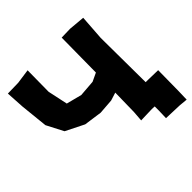

<svg xmlns="http://www.w3.org/2000/svg" viewBox="-196 -845 1116 1116"><g transform="rotate(-45 362.0 -287.0)"><path d="M641.6 -139.6H623L622.1 -251L620.1 -505.9L630.9 -661.1L532.2 -669.9L460.9 -668L458 -383.8L406.2 -359.4L305.7 -351.6L210.9 -376L184.6 -499L186.5 -673.8L96.7 -661.1L9.8 -659.2L16.6 -544.9L34.2 -375L87.9 -271.5L201.2 -214.8L312.5 -199.2L405.3 -206.1L455.1 -221.7L452.1 -64.5L447.3 -1L538.1 -3.9L560.5 -2.9V-1V31.2L558.6 91.8L668 95.7L719.7 100.6L721.7 29.3L723.6 -137.7Z"/></g></svg>

Font: MaokenAssortedSans-Lite
Style: Lite
Weight: 400
Version: Version 1.400